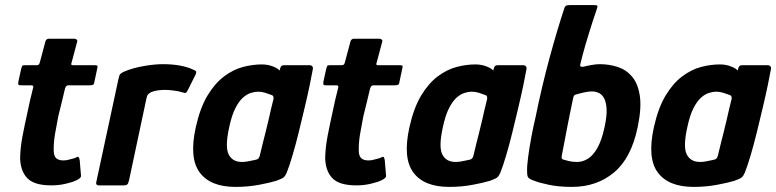

<svg xmlns="http://www.w3.org/2000/svg" viewBox="-20 -728 3048 754"><path d="M182 0Q114 0 87 -28.5Q60 -57 59 -108Q60 -150 68.5 -194Q77 -238 87 -283Q93 -312 98 -334Q103 -356 110 -383Q113 -393 103 -393H62Q54 -393 52.5 -395Q51 -397 52 -407L63 -457Q66 -469 68.5 -470.5Q71 -472 82 -472H123Q131 -472 133.5 -476Q136 -480 138 -489L158 -564Q161 -576 172 -576H272Q277 -576 281 -572.5Q285 -569 283 -564L263 -489Q259 -477 260 -474.5Q261 -472 267 -472H351Q361 -472 362.5 -469.5Q364 -467 361 -455L351 -408Q350 -398 346 -395.5Q342 -393 332 -393H249Q243 -393 240 -389.5Q237 -386 235 -379Q229 -353 222.5 -326.5Q216 -300 209 -272Q202 -237 196 -201.5Q190 -166 191 -133Q192 -114 201.5 -106Q211 -98 229 -98Q241 -98 252.5 -101.5Q264 -105 273 -107Q286 -114 288.5 -111.5Q291 -109 293 -99L298 -39Q301 -27 266 -14Q253 -10 238.5 -6.5Q224 -3 209.5 -1.5Q195 0 182 0Z M619 -476Q694 -476 740 -454Q750 -450 750.5 -446Q751 -442 748 -435L717 -373Q713 -365 709.5 -363.5Q706 -362 698 -365Q682 -370 661.5 -372.5Q641 -375 630 -375Q614 -375 603 -373.5Q592 -372 585 -370Q578 -368 573 -366Q568 -363 563 -359Q558 -355 555 -341L487 -21Q484 -7 479.5 -3.5Q475 0 466 0H368Q363 0 359.5 -3Q356 -6 359 -17L445 -417Q448 -433 452.5 -437.5Q457 -442 468 -447Q501 -461 544 -468.5Q587 -476 619 -476Z M905 6Q806 6 764 -51Q722 -108 749 -229Q766 -305 795 -353Q824 -401 860 -428Q896 -455 934 -465Q972 -475 1008 -475Q1032 -475 1052 -467Q1072 -459 1078 -451L1081 -462Q1084 -469 1087.5 -470.5Q1091 -472 1098 -472H1195Q1209 -472 1209 -459Q1205 -436 1196.5 -395Q1188 -354 1176.5 -305.5Q1165 -257 1153 -208Q1141 -159 1128.5 -117Q1116 -75 1106 -50Q1101 -38 1094.5 -32Q1088 -26 1065 -18Q1043 -11 998.5 -2.5Q954 6 905 6ZM930 -92Q941 -92 952 -94Q963 -96 972 -98Q981 -100 986 -101Q991 -102 994.5 -105.5Q998 -109 1000 -116Q1005 -138 1011 -161.5Q1017 -185 1023 -209Q1029 -233 1034.5 -256.5Q1040 -280 1044.5 -300.5Q1049 -321 1054 -339Q1055 -346 1053 -350Q1051 -354 1046 -355Q1036 -359 1022 -363.5Q1008 -368 993 -368Q981 -368 965 -363Q949 -358 933.5 -344Q918 -330 904 -302.5Q890 -275 880 -228Q863 -151 878 -121.5Q893 -92 930 -92Z M1380 0Q1312 0 1285 -28.5Q1258 -57 1257 -108Q1258 -150 1266.5 -194Q1275 -238 1285 -283Q1291 -312 1296 -334Q1301 -356 1308 -383Q1311 -393 1301 -393H1260Q1252 -393 1250.5 -395Q1249 -397 1250 -407L1261 -457Q1264 -469 1266.5 -470.5Q1269 -472 1280 -472H1321Q1329 -472 1331.5 -476Q1334 -480 1336 -489L1356 -564Q1359 -576 1370 -576H1470Q1475 -576 1479 -572.5Q1483 -569 1481 -564L1461 -489Q1457 -477 1458 -474.5Q1459 -472 1465 -472H1549Q1559 -472 1560.5 -469.5Q1562 -467 1559 -455L1549 -408Q1548 -398 1544 -395.5Q1540 -393 1530 -393H1447Q1441 -393 1438 -389.5Q1435 -386 1433 -379Q1427 -353 1420.5 -326.5Q1414 -300 1407 -272Q1400 -237 1394 -201.5Q1388 -166 1389 -133Q1390 -114 1399.5 -106Q1409 -98 1427 -98Q1439 -98 1450.5 -101.5Q1462 -105 1471 -107Q1484 -114 1486.5 -111.5Q1489 -109 1491 -99L1496 -39Q1499 -27 1464 -14Q1451 -10 1436.5 -6.5Q1422 -3 1407.5 -1.5Q1393 0 1380 0Z M1744 6Q1645 6 1603 -51Q1561 -108 1588 -229Q1605 -305 1634 -353Q1663 -401 1699 -428Q1735 -455 1773 -465Q1811 -475 1847 -475Q1871 -475 1891 -467Q1911 -459 1917 -451L1920 -462Q1923 -469 1926.5 -470.5Q1930 -472 1937 -472H2034Q2048 -472 2048 -459Q2044 -436 2035.5 -395Q2027 -354 2015.5 -305.5Q2004 -257 1992 -208Q1980 -159 1967.5 -117Q1955 -75 1945 -50Q1940 -38 1933.5 -32Q1927 -26 1904 -18Q1882 -11 1837.5 -2.5Q1793 6 1744 6ZM1769 -92Q1780 -92 1791 -94Q1802 -96 1811 -98Q1820 -100 1825 -101Q1830 -102 1833.5 -105.5Q1837 -109 1839 -116Q1844 -138 1850 -161.5Q1856 -185 1862 -209Q1868 -233 1873.5 -256.5Q1879 -280 1883.5 -300.5Q1888 -321 1893 -339Q1894 -346 1892 -350Q1890 -354 1885 -355Q1875 -359 1861 -363.5Q1847 -368 1832 -368Q1820 -368 1804 -363Q1788 -358 1772.5 -344Q1757 -330 1743 -302.5Q1729 -275 1719 -228Q1702 -151 1717 -121.5Q1732 -92 1769 -92Z M2226 6Q2174 6 2134.5 -2.5Q2095 -11 2081 -17Q2066 -22 2059.5 -26.5Q2053 -31 2051.5 -37.5Q2050 -44 2050 -54Q2049 -73 2054 -111Q2059 -149 2067 -191.5Q2075 -234 2083 -267Q2108 -390 2138.5 -502Q2169 -614 2197 -698Q2200 -705 2205 -706.5Q2210 -708 2218 -708H2312Q2327 -708 2326.5 -703.5Q2326 -699 2321 -684Q2315 -667 2308 -645.5Q2301 -624 2294 -601Q2287 -578 2280 -555Q2273 -532 2268 -512Q2263 -492 2259 -476Q2257 -468 2261.5 -466.5Q2266 -465 2272 -466Q2282 -469 2301.5 -472.5Q2321 -476 2335 -476Q2371 -476 2404.5 -465.5Q2438 -455 2461.5 -428Q2485 -401 2492.5 -352.5Q2500 -304 2484 -228Q2459 -107 2391 -50.5Q2323 6 2226 6ZM2246 -92Q2268 -92 2288.5 -104.5Q2309 -117 2326 -147Q2343 -177 2354 -228Q2364 -274 2362 -302Q2360 -330 2351 -344.5Q2342 -359 2329.5 -364Q2317 -369 2305 -369Q2296 -369 2284 -367Q2272 -365 2261 -362Q2250 -359 2242 -357Q2237 -356 2235 -353.5Q2233 -351 2231 -344Q2226 -320 2220.5 -293Q2215 -266 2209 -236Q2203 -206 2197.5 -175.5Q2192 -145 2186 -116Q2185 -110 2186 -107Q2187 -104 2190 -102Q2199 -99 2213.5 -95.5Q2228 -92 2246 -92Z M2704 6Q2605 6 2563 -51Q2521 -108 2548 -229Q2565 -305 2594 -353Q2623 -401 2659 -428Q2695 -455 2733 -465Q2771 -475 2807 -475Q2831 -475 2851 -467Q2871 -459 2877 -451L2880 -462Q2883 -469 2886.5 -470.5Q2890 -472 2897 -472H2994Q3008 -472 3008 -459Q3004 -436 2995.5 -395Q2987 -354 2975.5 -305.5Q2964 -257 2952 -208Q2940 -159 2927.5 -117Q2915 -75 2905 -50Q2900 -38 2893.5 -32Q2887 -26 2864 -18Q2842 -11 2797.5 -2.5Q2753 6 2704 6ZM2729 -92Q2740 -92 2751 -94Q2762 -96 2771 -98Q2780 -100 2785 -101Q2790 -102 2793.5 -105.5Q2797 -109 2799 -116Q2804 -138 2810 -161.5Q2816 -185 2822 -209Q2828 -233 2833.5 -256.5Q2839 -280 2843.5 -300.5Q2848 -321 2853 -339Q2854 -346 2852 -350Q2850 -354 2845 -355Q2835 -359 2821 -363.5Q2807 -368 2792 -368Q2780 -368 2764 -363Q2748 -358 2732.5 -344Q2717 -330 2703 -302.5Q2689 -275 2679 -228Q2662 -151 2677 -121.5Q2692 -92 2729 -92Z"/></svg>

Font: Glory
Style: Bold Italic
Weight: 700
Italic angle: -12°
Version: Version 1.011